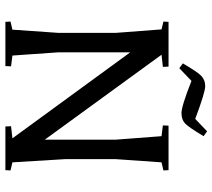

<svg xmlns="http://www.w3.org/2000/svg" viewBox="-58 -730 788 712"><g transform="rotate(90 336.0 -374.0)"><path d="M90 -26 102 -198V-408L89 -579L60 -586L61 -605H227L228 -584L183 -579L498 -146V-408L485 -579L445 -584L446 -605H611L612 -586L582 -579L570 -407V-224L582 -26L612 -19L611 0H449L448 -21L493 -26L174 -463V-197L186 -26L226 -21L225 0H61L60 -19ZM467 -748 485 -735Q452 -680 438 -666.5Q424 -653 399 -653Q374 -653 280 -690L233 -645L215 -658Q247 -713 262 -727Q277 -741 299.5 -741Q322 -741 421 -704Z"/></g></svg>

Font: Balthazar
Style: Regular
Weight: 400
Designer: Dario Manuel Muhafara
Foundry: Dario Manuel Muhafara
Version: Version 1.000